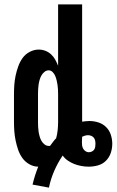

<svg xmlns="http://www.w3.org/2000/svg" viewBox="-20 -755 534 879"><path d="M204 104 129 90Q134 69 140.5 48.5Q147 28 155 8Q134 8 114.5 -3Q95 -14 82.5 -31.5Q70 -49 63 -69.5Q56 -90 51.5 -111.5Q47 -133 45.5 -154.5Q44 -176 44 -197V-323Q44 -345 45.5 -366.5Q47 -388 51.5 -409Q56 -430 63.5 -451Q71 -472 83.5 -489.5Q96 -507 116 -517.5Q136 -528 157 -528Q173 -528 187.5 -522.5Q202 -517 213.5 -506.5Q225 -496 232.5 -482.5Q240 -469 246 -454V-735H356V-198Q364 -199 372.5 -200Q381 -201 389 -201Q410 -201 430.5 -194.5Q451 -188 466 -173Q481 -158 487.5 -137.5Q494 -117 494 -97Q494 -75 487 -54.5Q480 -34 465 -19Q450 -4 429 2Q408 8 386 8Q370 8 353 5Q336 2 320.5 -4Q305 -10 291 -19.5Q277 -29 267 -43Q244 -9 228 28Q212 65 204 104ZM203 -87H209Q216 -96 222.5 -105Q229 -114 237 -122Q242 -140 244 -159Q246 -178 246 -197V-323Q246 -334 245.5 -344.5Q245 -355 243.5 -365.5Q242 -376 239.5 -386.5Q237 -397 233 -407Q229 -417 221 -425Q213 -433 203 -433Q192 -433 183 -425.5Q174 -418 169 -408.5Q164 -399 161 -388Q158 -377 156.5 -366.5Q155 -356 154.5 -345Q154 -334 154 -323V-197Q154 -186 154.5 -175Q155 -164 156.5 -153.5Q158 -143 161 -132Q164 -121 169 -111.5Q174 -102 183 -94.5Q192 -87 203 -87ZM386 -58Q393 -58 400 -61Q407 -64 411 -70Q415 -76 416 -83Q417 -90 417 -97Q417 -104 415.5 -111.5Q414 -119 409.5 -124.5Q405 -130 398 -133Q391 -136 383 -136Q376 -136 369 -134Q362 -132 356 -129V-127Q356 -122 355.5 -116Q355 -110 355 -104Q355 -96 356 -88.5Q357 -81 361 -74Q365 -67 372 -62.5Q379 -58 386 -58Z"/></svg>

Font: Iosevka QP
Style: Bold
Weight: 700
Designer: Belleve Invis
Foundry: Belleve Invis
Version: Version 20.0.0; ttfautohint (v1.8.4)